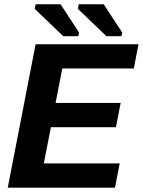

<svg xmlns="http://www.w3.org/2000/svg" viewBox="-20 -862 656 882"><path d="M15.6 0 143.6 -658.7H616.2L594.7 -547.4H266.1L235.4 -389.2H534.2L512.7 -277.8H213.9L181.2 -111.3H529.8L508.3 0ZM337.9 -821.3 341.8 -842.3H456.5L541.5 -712.4L538.1 -695.8H468.8ZM139.6 -821.3 143.6 -842.3H258.3L343.3 -712.4L339.8 -695.8H270.5Z"/></svg>

Font: Cousine
Style: Bold Italic
Weight: 700
Italic angle: -12°
Monospace: yes
Designer: Steve Matteson
Foundry: Ascender Corporation
Version: Version 1.20